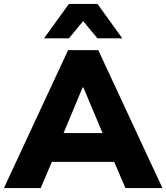

<svg xmlns="http://www.w3.org/2000/svg" viewBox="-33 -961 850 981"><path d="M-13 0 315 -705H469L797 0H608L525 -193L597 -134H185L257 -193L175 0ZM389 -514 273 -236 245 -281H537L510 -236L393 -514ZM192 -765 319 -941H465L592 -765H465L392 -853L319 -765Z"/></svg>

Font: Nunito Sans 10pt Black
Style: Regular
Weight: 900
Designer: Vernon Adams
Foundry: Vernon Adams
Version: Version 3.101;gftools[0.9.27]